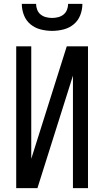

<svg xmlns="http://www.w3.org/2000/svg" viewBox="-20 -975 540 995"><path d="M64 0V-735H142V-152L326 -735H436V0H358V-583L174 0ZM250 -815Q220 -815 190.5 -822.5Q161 -830 138 -849Q115 -868 104 -896.5Q93 -925 93 -955H167Q167 -939 173 -924Q179 -909 191 -899.5Q203 -890 218.5 -886Q234 -882 250 -882Q266 -882 281.5 -886Q297 -890 309 -899.5Q321 -909 327 -924Q333 -939 333 -955H407Q407 -925 396 -896.5Q385 -868 362 -849Q339 -830 309.5 -822.5Q280 -815 250 -815Z"/></svg>

Font: Iosevka Algr
Style: Regular
Weight: 400
Monospace: yes
Designer: Belleve Invis
Foundry: Belleve Invis
Version: Version 26.0.2; ttfautohint (v1.8.3)